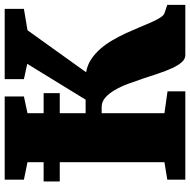

<svg xmlns="http://www.w3.org/2000/svg" viewBox="-16 -766 783 790"><g transform="rotate(-90 375.0 -371.5)"><path d="M30.3 -74.2 102.1 -85.9V-516.6H22.9V-583H102.1V-649.4L30.3 -664.1V-743.2H372.6V-664.1L303.7 -649.4V-583H386.2V-516.6H303.7V-410.2H359.4L506.8 -650.4L443.8 -664.1V-743.2H732.9V-664.1L645 -649.4L472.2 -408.2Q501.5 -403.3 525.4 -387.5Q549.3 -371.6 568.8 -349.1Q588.4 -326.7 604.2 -299.3Q620.1 -272 633.1 -243.9Q646 -215.8 657 -189Q668 -162.1 677.7 -140.4Q687.5 -118.7 696.5 -104Q705.6 -89.4 714.8 -85.9L749.5 -74.2V0H542.5Q526.4 0 513.4 -14.9Q500.5 -29.8 489.3 -54Q478 -78.1 467.8 -108.9Q457.5 -139.6 446.8 -172.1Q436 -204.6 424.6 -235.4Q413.1 -266.1 398.9 -290.3Q384.8 -314.5 367.7 -329.3Q350.6 -344.2 329.1 -344.2H303.7V-85.9L393.6 -73.2V0H30.3Z"/></g></svg>

Font: Merriweather UltraBold
Style: Regular
Weight: 900
Designer: Eben Sorkin ( sorkintype@gmail.com )
Foundry: Eben Sorkin
Version: Version 1.570; ttfautohint (v1.3) -l 8 -r 32 -G 0 -x 0 -H 60